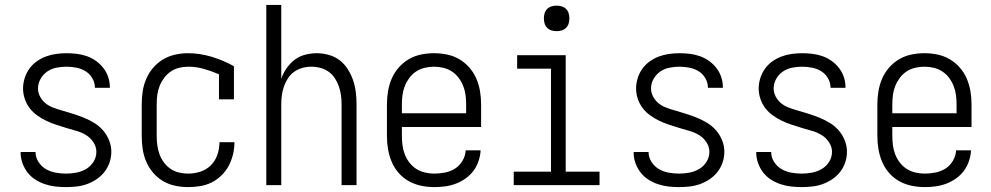

<svg xmlns="http://www.w3.org/2000/svg" viewBox="-20 -755 4040 783"><path d="M249 8Q227 8 205.5 5.5Q184 3 163 -4Q142 -11 123.5 -23Q105 -35 92 -52Q79 -69 71.5 -90Q64 -111 64 -133Q64 -133 64 -133.5Q64 -134 64 -135H125Q125 -135 125 -134.5Q125 -134 125 -134Q125 -113 137 -94.5Q149 -76 167 -65.5Q185 -55 206.5 -51Q228 -47 249 -47Q270 -47 291.5 -51Q313 -55 331.5 -66Q350 -77 361.5 -95.5Q373 -114 373 -136Q373 -157 360.5 -175.5Q348 -194 329.5 -205Q311 -216 290.5 -221.5Q270 -227 249.5 -233.5Q229 -240 208.5 -246.5Q188 -253 168.5 -262.5Q149 -272 131.5 -284.5Q114 -297 101 -314Q88 -331 81 -352Q74 -373 74 -394Q74 -415 80.5 -436Q87 -457 99.5 -474.5Q112 -492 129.5 -504.5Q147 -517 167 -524.5Q187 -532 208.5 -535Q230 -538 251 -538Q272 -538 293 -535.5Q314 -533 334 -526Q354 -519 371.5 -506.5Q389 -494 402 -477Q415 -460 421.5 -440Q428 -420 428 -399Q428 -398 428 -397.5Q428 -397 428 -397H367Q367 -397 367 -397Q367 -397 367 -398Q367 -418 356.5 -436Q346 -454 329 -464.5Q312 -475 291.5 -479Q271 -483 251 -483Q231 -483 210.5 -479Q190 -475 173 -463.5Q156 -452 145.5 -433.5Q135 -415 135 -394Q135 -377 143.5 -361Q152 -345 165.5 -334Q179 -323 196 -316.5Q213 -310 230 -305H231Q254 -298 277 -291Q300 -284 322 -275Q344 -266 364.5 -253.5Q385 -241 400.5 -223Q416 -205 425 -182.5Q434 -160 434 -136Q434 -114 427 -93Q420 -72 406.5 -54.5Q393 -37 374.5 -24.5Q356 -12 335.5 -4.5Q315 3 293 5.5Q271 8 249 8Z M747 8Q721 8 694.5 2.5Q668 -3 645 -16.5Q622 -30 604.5 -50.5Q587 -71 576.5 -95.5Q566 -120 562 -146.5Q558 -173 558 -200V-330Q558 -357 562 -383Q566 -409 576.5 -433.5Q587 -458 604.5 -478.5Q622 -499 644.5 -512.5Q667 -526 693.5 -532Q720 -538 746 -538Q795 -538 843 -523.5Q891 -509 934 -485V-350H873V-452Q843 -465 811.5 -474Q780 -483 748 -483Q729 -483 710.5 -478.5Q692 -474 676.5 -463.5Q661 -453 649.5 -437.5Q638 -422 631 -404.5Q624 -387 621.5 -368Q619 -349 619 -330V-200Q619 -181 621.5 -162.5Q624 -144 630.5 -126Q637 -108 648.5 -92.5Q660 -77 675.5 -66.5Q691 -56 709.5 -51.5Q728 -47 747 -47Q773 -47 797.5 -55Q822 -63 840 -81Q858 -99 866.5 -124Q875 -149 875 -174Q875 -174 875 -174.5Q875 -175 875 -175H936Q936 -175 936 -174.5Q936 -174 936 -174Q936 -149 930 -124.5Q924 -100 912.5 -78.5Q901 -57 883 -39.5Q865 -22 843 -11Q821 0 796.5 4Q772 8 747 8Z M1066 0V-735H1127V-434Q1135 -457 1149 -477Q1163 -497 1182 -511.5Q1201 -526 1225 -532Q1249 -538 1273 -538Q1297 -538 1321.5 -531Q1346 -524 1365.5 -509Q1385 -494 1398.5 -472.5Q1412 -451 1420 -427.5Q1428 -404 1431 -379.5Q1434 -355 1434 -330V0H1373V-330Q1373 -349 1370.5 -367Q1368 -385 1362 -402.5Q1356 -420 1345.5 -436Q1335 -452 1320 -462.5Q1305 -473 1287 -478Q1269 -483 1250 -483Q1231 -483 1213 -478Q1195 -473 1180 -462.5Q1165 -452 1154.5 -436Q1144 -420 1138 -402.5Q1132 -385 1129.5 -367Q1127 -349 1127 -330V0Z M1751 8Q1724 8 1697.5 2.5Q1671 -3 1647.5 -16Q1624 -29 1606 -49.5Q1588 -70 1577.5 -95Q1567 -120 1562.5 -146.5Q1558 -173 1558 -200V-330Q1558 -357 1562.5 -383.5Q1567 -410 1577.5 -434.5Q1588 -459 1606 -479.5Q1624 -500 1647 -513.5Q1670 -527 1696.5 -532.5Q1723 -538 1750 -538Q1777 -538 1803.5 -532.5Q1830 -527 1853 -513.5Q1876 -500 1894 -479.5Q1912 -459 1922.5 -434.5Q1933 -410 1937.5 -383.5Q1942 -357 1942 -330V-237H1619V-200Q1619 -181 1621.5 -162Q1624 -143 1631 -125Q1638 -107 1650 -91.5Q1662 -76 1678 -66Q1694 -56 1713 -51.5Q1732 -47 1751 -47Q1773 -47 1795.5 -51.5Q1818 -56 1836.5 -68Q1855 -80 1866.5 -100Q1878 -120 1879 -142H1940Q1939 -120 1931.5 -98Q1924 -76 1910.5 -58Q1897 -40 1878.5 -27Q1860 -14 1839 -6Q1818 2 1796 5Q1774 8 1751 8ZM1881 -293V-330Q1881 -349 1878.5 -368Q1876 -387 1869 -404.5Q1862 -422 1850.5 -437.5Q1839 -453 1823 -463.5Q1807 -474 1788 -478.5Q1769 -483 1750 -483Q1731 -483 1712 -478.5Q1693 -474 1677 -463.5Q1661 -453 1649.5 -437.5Q1638 -422 1631 -404.5Q1624 -387 1621.5 -368Q1619 -349 1619 -330V-293Z M2075 0V-55H2227V-475H2089V-530H2287V-55H2425V0ZM2250 -628Q2239 -628 2229 -631Q2219 -634 2211.5 -641.5Q2204 -649 2201 -659Q2198 -669 2198 -680Q2198 -691 2201 -701Q2204 -711 2211.5 -718.5Q2219 -726 2229 -729Q2239 -732 2250 -732Q2261 -732 2271 -729Q2281 -726 2288.5 -718.5Q2296 -711 2299 -701Q2302 -691 2302 -680Q2302 -669 2299 -659Q2296 -649 2288.5 -641.5Q2281 -634 2271 -631Q2261 -628 2250 -628Z M2749 8Q2727 8 2705.5 5.5Q2684 3 2663 -4Q2642 -11 2623.5 -23Q2605 -35 2592 -52Q2579 -69 2571.5 -90Q2564 -111 2564 -133Q2564 -133 2564 -133.5Q2564 -134 2564 -135H2625Q2625 -135 2625 -134.5Q2625 -134 2625 -134Q2625 -113 2637 -94.5Q2649 -76 2667 -65.5Q2685 -55 2706.5 -51Q2728 -47 2749 -47Q2770 -47 2791.5 -51Q2813 -55 2831.5 -66Q2850 -77 2861.5 -95.5Q2873 -114 2873 -136Q2873 -157 2860.5 -175.5Q2848 -194 2829.5 -205Q2811 -216 2790.5 -221.5Q2770 -227 2749.5 -233.5Q2729 -240 2708.5 -246.5Q2688 -253 2668.5 -262.5Q2649 -272 2631.5 -284.5Q2614 -297 2601 -314Q2588 -331 2581 -352Q2574 -373 2574 -394Q2574 -415 2580.5 -436Q2587 -457 2599.5 -474.5Q2612 -492 2629.5 -504.5Q2647 -517 2667 -524.5Q2687 -532 2708.5 -535Q2730 -538 2751 -538Q2772 -538 2793 -535.5Q2814 -533 2834 -526Q2854 -519 2871.5 -506.5Q2889 -494 2902 -477Q2915 -460 2921.5 -440Q2928 -420 2928 -399Q2928 -398 2928 -397.5Q2928 -397 2928 -397H2867Q2867 -397 2867 -397Q2867 -397 2867 -398Q2867 -418 2856.5 -436Q2846 -454 2829 -464.5Q2812 -475 2791.5 -479Q2771 -483 2751 -483Q2731 -483 2710.5 -479Q2690 -475 2673 -463.5Q2656 -452 2645.5 -433.5Q2635 -415 2635 -394Q2635 -377 2643.5 -361Q2652 -345 2665.5 -334Q2679 -323 2696 -316.5Q2713 -310 2730 -305H2731Q2754 -298 2777 -291Q2800 -284 2822 -275Q2844 -266 2864.5 -253.5Q2885 -241 2900.5 -223Q2916 -205 2925 -182.5Q2934 -160 2934 -136Q2934 -114 2927 -93Q2920 -72 2906.5 -54.5Q2893 -37 2874.5 -24.5Q2856 -12 2835.5 -4.5Q2815 3 2793 5.5Q2771 8 2749 8Z M3249 8Q3227 8 3205.5 5.5Q3184 3 3163 -4Q3142 -11 3123.5 -23Q3105 -35 3092 -52Q3079 -69 3071.5 -90Q3064 -111 3064 -133Q3064 -133 3064 -133.5Q3064 -134 3064 -135H3125Q3125 -135 3125 -134.5Q3125 -134 3125 -134Q3125 -113 3137 -94.5Q3149 -76 3167 -65.5Q3185 -55 3206.5 -51Q3228 -47 3249 -47Q3270 -47 3291.5 -51Q3313 -55 3331.5 -66Q3350 -77 3361.5 -95.5Q3373 -114 3373 -136Q3373 -157 3360.5 -175.5Q3348 -194 3329.5 -205Q3311 -216 3290.5 -221.5Q3270 -227 3249.5 -233.5Q3229 -240 3208.5 -246.5Q3188 -253 3168.5 -262.5Q3149 -272 3131.5 -284.5Q3114 -297 3101 -314Q3088 -331 3081 -352Q3074 -373 3074 -394Q3074 -415 3080.5 -436Q3087 -457 3099.5 -474.5Q3112 -492 3129.5 -504.5Q3147 -517 3167 -524.5Q3187 -532 3208.5 -535Q3230 -538 3251 -538Q3272 -538 3293 -535.5Q3314 -533 3334 -526Q3354 -519 3371.5 -506.5Q3389 -494 3402 -477Q3415 -460 3421.5 -440Q3428 -420 3428 -399Q3428 -398 3428 -397.5Q3428 -397 3428 -397H3367Q3367 -397 3367 -397Q3367 -397 3367 -398Q3367 -418 3356.5 -436Q3346 -454 3329 -464.5Q3312 -475 3291.5 -479Q3271 -483 3251 -483Q3231 -483 3210.5 -479Q3190 -475 3173 -463.5Q3156 -452 3145.5 -433.5Q3135 -415 3135 -394Q3135 -377 3143.5 -361Q3152 -345 3165.5 -334Q3179 -323 3196 -316.5Q3213 -310 3230 -305H3231Q3254 -298 3277 -291Q3300 -284 3322 -275Q3344 -266 3364.5 -253.5Q3385 -241 3400.5 -223Q3416 -205 3425 -182.5Q3434 -160 3434 -136Q3434 -114 3427 -93Q3420 -72 3406.5 -54.5Q3393 -37 3374.5 -24.5Q3356 -12 3335.5 -4.5Q3315 3 3293 5.5Q3271 8 3249 8Z M3751 8Q3724 8 3697.5 2.5Q3671 -3 3647.5 -16Q3624 -29 3606 -49.5Q3588 -70 3577.5 -95Q3567 -120 3562.5 -146.5Q3558 -173 3558 -200V-330Q3558 -357 3562.5 -383.5Q3567 -410 3577.5 -434.5Q3588 -459 3606 -479.5Q3624 -500 3647 -513.5Q3670 -527 3696.5 -532.5Q3723 -538 3750 -538Q3777 -538 3803.5 -532.5Q3830 -527 3853 -513.5Q3876 -500 3894 -479.5Q3912 -459 3922.5 -434.5Q3933 -410 3937.5 -383.5Q3942 -357 3942 -330V-237H3619V-200Q3619 -181 3621.5 -162Q3624 -143 3631 -125Q3638 -107 3650 -91.5Q3662 -76 3678 -66Q3694 -56 3713 -51.5Q3732 -47 3751 -47Q3773 -47 3795.5 -51.5Q3818 -56 3836.5 -68Q3855 -80 3866.5 -100Q3878 -120 3879 -142H3940Q3939 -120 3931.5 -98Q3924 -76 3910.5 -58Q3897 -40 3878.5 -27Q3860 -14 3839 -6Q3818 2 3796 5Q3774 8 3751 8ZM3881 -293V-330Q3881 -349 3878.5 -368Q3876 -387 3869 -404.5Q3862 -422 3850.5 -437.5Q3839 -453 3823 -463.5Q3807 -474 3788 -478.5Q3769 -483 3750 -483Q3731 -483 3712 -478.5Q3693 -474 3677 -463.5Q3661 -453 3649.5 -437.5Q3638 -422 3631 -404.5Q3624 -387 3621.5 -368Q3619 -349 3619 -330V-293Z"/></svg>

Font: iosevka_custom_sans_ss08 Light
Style: Regular
Weight: 300
Designer: Belleve Invis
Foundry: Belleve Invis
Version: Version 10.3.0; ttfautohint (v1.8.3)